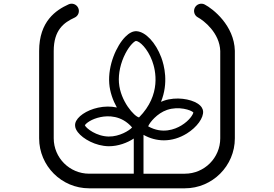

<svg xmlns="http://www.w3.org/2000/svg" viewBox="-20 -820 1485 1040"><path d="M1088.9 -795.5C1069.6 -805.6 1045.8 -798.1 1035.6 -778.8C1025.6 -759.5 1033 -735.6 1052.4 -725.6C1082.8 -709.6 1170.3 -642.1 1173 -543.3V-70.8C1173 35 1087 120.9 981.3 120.9H757.3V-89.6C792.5 -69.8 830.1 -59.9 867.9 -59.9C910.1 -59.9 952.6 -72.4 992.4 -97.1C1046.9 -131 1083.7 -182 1080 -218.3C1078.8 -229 1072.7 -244.9 1050.1 -259.4C1011.8 -283.9 934.8 -297.5 867.7 -274.6C862.5 -272.8 857.3 -270.8 852.1 -268.5C893.8 -371.5 869.9 -465.3 853.4 -509.3C823.4 -589.3 768.7 -647.6 720.4 -650.9C700.7 -652.2 680.1 -642.2 658.9 -620.8C610.9 -572.3 564.1 -467.1 571.8 -367.5C575.2 -322.2 591.3 -276.7 613 -237.7C580.8 -244.7 546.2 -244.5 510.8 -236.8C448.1 -223.1 396.3 -187.6 387.7 -152.2C385.1 -141.8 385.4 -124.7 401.9 -103.5C429.8 -67.5 497.7 -28.8 568.6 -27.9H571C619.3 -27.9 669.7 -46.2 704.6 -69.7V120.8H462.7C357 120.8 271 34.8 271 -70.9V-543.8C271 -657.2 325.5 -697.7 384.2 -724.6C404.1 -733.6 412.8 -757 403.7 -776.9C394.7 -796.7 371.3 -805.5 351.5 -796.4C283 -765.2 192 -704.9 192 -543.8V-70.8C192 78.5 313.5 200 462.7 200H981.3C1130.6 200 1252.1 78.5 1252.1 -70.8V-544.8C1248.6 -682.4 1133.1 -772.5 1088.9 -795.5ZM884.8 -224.7C947.8 -246.3 1015.2 -224.3 1027.4 -210.8C1025.6 -199.6 1006 -166.7 961.9 -140.1C927.6 -119.5 859.5 -92.3 782.6 -135.7C790.5 -156.3 830.5 -206 884.7 -224.7ZM569.4 -80.4C502.6 -81.2 446.7 -124.7 439.7 -141.4C445.1 -151.5 474.7 -175.8 525.2 -185.9C564.5 -193.9 637.7 -196.6 695.5 -129.8C681.2 -113.1 626.4 -79.5 569.5 -80.5ZM624.3 -371.5C620.4 -421.7 633.1 -479.5 659.1 -529.9C683.1 -576.4 709.2 -597.7 716.8 -598.3C736.6 -596.9 779 -557.8 804.2 -490.6C823.3 -439.4 854.6 -307 733.1 -184.1C708 -188.1 632.1 -272.3 624.4 -371.4Z"/></svg>

Font: Semi-Coder
Style: Regular
Weight: 400
Version: 0.1000